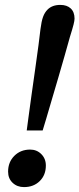

<svg xmlns="http://www.w3.org/2000/svg" viewBox="-20 -751 324 783"><path d="M154 -219H89Q91 -232 96 -271.5Q101 -311 108.5 -363Q116 -415 123.5 -469Q131 -523 137 -567Q143 -611 145 -632Q149 -664 155.5 -682Q162 -700 174 -712Q193 -731 226 -731Q253 -731 268.5 -716.5Q284 -702 284 -675Q284 -667 280 -651Q276 -635 265 -600Q256 -567 243.5 -523.5Q231 -480 217.5 -433.5Q204 -387 191 -343.5Q178 -300 168.5 -267Q159 -234 154 -219ZM13 -51Q13 -90 38.5 -115.5Q64 -141 103 -141Q130 -141 148.5 -122.5Q167 -104 167 -76Q167 -37 142 -12.5Q117 12 78 12Q50 12 31.5 -5.5Q13 -23 13 -51Z"/></svg>

Font: Wix Madefor Text SemiBold
Style: Italic
Weight: 600
Italic angle: -12°
Designer: Dalton Maag Ltd
Foundry: Dalton Maag Ltd
Version: Version 3.100